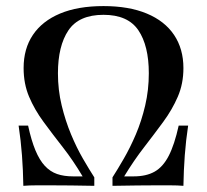

<svg xmlns="http://www.w3.org/2000/svg" viewBox="-20 -602 670 622"><path d="M55.6 0Q54.8 -50.8 51.2 -98.8Q47.6 -146.8 40.3 -195.2H71Q81.5 -146.8 94.8 -114.9Q108.1 -83.1 125.4 -64.5Q142.7 -46 164.9 -38.3Q187.1 -30.6 216.9 -30.6H247.6Q216.9 -82.3 183.5 -125Q150 -167.7 121 -207.3Q91.9 -246.8 74.2 -288.7Q56.5 -330.6 56.5 -381.5Q56.5 -444.4 86.7 -489.1Q116.9 -533.9 174.6 -558.1Q232.3 -582.3 315.3 -582.3Q397.6 -582.3 455.6 -558.1Q513.7 -533.9 544 -488.7Q574.2 -443.5 574.2 -381.5Q574.2 -330.6 556 -288.7Q537.9 -246.8 508.9 -207.3Q479.8 -167.7 446.8 -125Q413.7 -82.3 382.3 -30.6H412.9Q454 -30.6 481 -46Q508.1 -61.3 526.6 -97.2Q545.2 -133.1 558.9 -195.2H589.5Q582.3 -147.6 578.6 -98.8Q575 -50 574.2 0Q555.6 -1.6 531 -1.6Q506.5 -1.6 485.5 -1.6Q458.9 -1.6 425 -1.2Q391.1 -0.8 344.4 0V-27.4Q360.5 -52.4 381 -87.9Q401.6 -123.4 420.2 -166.9Q438.7 -210.5 450.4 -260.5Q462.1 -310.5 462.1 -364.5Q462.1 -454 428.2 -504Q394.4 -554 315.3 -554Q235.5 -554 201.6 -503.6Q167.7 -453.2 167.7 -364.5Q167.7 -310.5 179.8 -260.5Q191.9 -210.5 210.1 -166.9Q228.2 -123.4 248.8 -87.9Q269.4 -52.4 285.5 -27.4V0Q244.4 -0.8 210.1 -1.2Q175.8 -1.6 144.4 -1.6Q123.4 -1.6 98.8 -1.6Q74.2 -1.6 55.6 0Z"/></svg>

Font: Playfair SemiBold
Style: Regular
Weight: 600
Designer: Claus Eggers Sørensen
Foundry: Claus Eggers Sørensen
Version: Version 2.001;gftools[0.9.30]